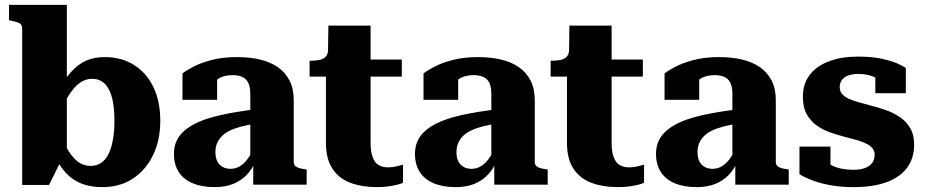

<svg xmlns="http://www.w3.org/2000/svg" viewBox="-20 -757 3790 787"><path d="M400 10Q356 10 322 -1.5Q288 -13 262 -36.5Q236 -60 214 -99L220 -216Q240 -173 258.5 -142Q277 -111 299.5 -94Q322 -77 351 -77Q377 -77 395.5 -90Q414 -103 425.5 -127Q437 -151 443 -185Q449 -219 449 -262Q449 -304 443.5 -336Q438 -368 426.5 -390Q415 -412 398 -423Q381 -434 358 -434Q331 -434 308 -418Q285 -402 264 -369.5Q243 -337 218 -286L215 -381Q244 -431 271.5 -462Q299 -493 332 -508Q365 -523 410 -523Q478 -523 529.5 -490.5Q581 -458 609 -399.5Q637 -341 637 -262Q637 -182 607 -120.5Q577 -59 524 -24.5Q471 10 400 10ZM71 -639Q71 -650 66.5 -656Q62 -662 52 -665.5Q42 -669 26 -672L17 -674V-737H254V-111L233 -104L181 1H71Z M1028 -309V-250Q994 -245 967.5 -238Q941 -231 921 -221Q901 -211 888.5 -198Q876 -185 869.5 -169Q863 -153 863 -134Q863 -111 870.5 -96Q878 -81 892 -73Q906 -65 925 -65Q948 -65 967 -78Q986 -91 1000.5 -113.5Q1015 -136 1027 -168L1029 -100Q1015 -65 991.5 -40.5Q968 -16 935.5 -3Q903 10 860 10Q808 10 770.5 -5.5Q733 -21 713 -51.5Q693 -82 693 -126Q693 -168 714.5 -198Q736 -228 778 -249.5Q820 -271 883 -285Q946 -299 1028 -309ZM1018 0V-99L1006 -97V-372Q1006 -400 998 -417Q990 -434 973.5 -441.5Q957 -449 933 -449Q897 -449 873.5 -433.5Q850 -418 837 -396Q829 -406 828 -415Q827 -424 831.5 -432.5Q836 -441 846 -447Q856 -453 870 -455V-348H728V-456Q743 -468 772.5 -483.5Q802 -499 847 -511Q892 -523 952 -523Q1003 -523 1045.5 -513Q1088 -503 1119 -481.5Q1150 -460 1167 -426.5Q1184 -393 1184 -346V-93Q1184 -83 1190 -77Q1196 -71 1206.5 -68Q1217 -65 1233 -63L1237 -62V0Z M1249 -443V-508H1252Q1274 -508 1290 -511.5Q1306 -515 1315 -524.5Q1324 -534 1325 -552L1422 -513H1627V-443ZM1499 -173Q1499 -135 1507.5 -112.5Q1516 -90 1532 -80.5Q1548 -71 1571 -71Q1590 -71 1607 -75.5Q1624 -80 1632 -82V-8Q1625 -4 1609 0Q1593 4 1571.5 7Q1550 10 1524 10Q1465 10 1418 -7Q1371 -24 1343.5 -64Q1316 -104 1316 -173V-494L1324 -502L1326 -652H1499Z M2016 -309V-250Q1982 -245 1955.5 -238Q1929 -231 1909 -221Q1889 -211 1876.5 -198Q1864 -185 1857.5 -169Q1851 -153 1851 -134Q1851 -111 1858.5 -96Q1866 -81 1880 -73Q1894 -65 1913 -65Q1936 -65 1955 -78Q1974 -91 1988.5 -113.5Q2003 -136 2015 -168L2017 -100Q2003 -65 1979.5 -40.5Q1956 -16 1923.5 -3Q1891 10 1848 10Q1796 10 1758.5 -5.5Q1721 -21 1701 -51.5Q1681 -82 1681 -126Q1681 -168 1702.5 -198Q1724 -228 1766 -249.5Q1808 -271 1871 -285Q1934 -299 2016 -309ZM2006 0V-99L1994 -97V-372Q1994 -400 1986 -417Q1978 -434 1961.5 -441.5Q1945 -449 1921 -449Q1885 -449 1861.5 -433.5Q1838 -418 1825 -396Q1817 -406 1816 -415Q1815 -424 1819.5 -432.5Q1824 -441 1834 -447Q1844 -453 1858 -455V-348H1716V-456Q1731 -468 1760.5 -483.5Q1790 -499 1835 -511Q1880 -523 1940 -523Q1991 -523 2033.5 -513Q2076 -503 2107 -481.5Q2138 -460 2155 -426.5Q2172 -393 2172 -346V-93Q2172 -83 2178 -77Q2184 -71 2194.5 -68Q2205 -65 2221 -63L2225 -62V0Z M2237 -443V-508H2240Q2262 -508 2278 -511.5Q2294 -515 2303 -524.5Q2312 -534 2313 -552L2410 -513H2615V-443ZM2487 -173Q2487 -135 2495.5 -112.5Q2504 -90 2520 -80.5Q2536 -71 2559 -71Q2578 -71 2595 -75.5Q2612 -80 2620 -82V-8Q2613 -4 2597 0Q2581 4 2559.5 7Q2538 10 2512 10Q2453 10 2406 -7Q2359 -24 2331.5 -64Q2304 -104 2304 -173V-494L2312 -502L2314 -652H2487Z M3004 -309V-250Q2970 -245 2943.5 -238Q2917 -231 2897 -221Q2877 -211 2864.5 -198Q2852 -185 2845.5 -169Q2839 -153 2839 -134Q2839 -111 2846.5 -96Q2854 -81 2868 -73Q2882 -65 2901 -65Q2924 -65 2943 -78Q2962 -91 2976.5 -113.5Q2991 -136 3003 -168L3005 -100Q2991 -65 2967.5 -40.5Q2944 -16 2911.5 -3Q2879 10 2836 10Q2784 10 2746.5 -5.5Q2709 -21 2689 -51.5Q2669 -82 2669 -126Q2669 -168 2690.5 -198Q2712 -228 2754 -249.5Q2796 -271 2859 -285Q2922 -299 3004 -309ZM2994 0V-99L2982 -97V-372Q2982 -400 2974 -417Q2966 -434 2949.5 -441.5Q2933 -449 2909 -449Q2873 -449 2849.5 -433.5Q2826 -418 2813 -396Q2805 -406 2804 -415Q2803 -424 2807.5 -432.5Q2812 -441 2822 -447Q2832 -453 2846 -455V-348H2704V-456Q2719 -468 2748.5 -483.5Q2778 -499 2823 -511Q2868 -523 2928 -523Q2979 -523 3021.5 -513Q3064 -503 3095 -481.5Q3126 -460 3143 -426.5Q3160 -393 3160 -346V-93Q3160 -83 3166 -77Q3172 -71 3182.5 -68Q3193 -65 3209 -63L3213 -62V0Z M3565 -123Q3565 -139 3555.5 -150Q3546 -161 3529.5 -169Q3513 -177 3492 -183Q3471 -189 3446 -195Q3416 -203 3385 -213.5Q3354 -224 3328.5 -242Q3303 -260 3287 -288.5Q3271 -317 3271 -361Q3271 -414 3299.5 -450.5Q3328 -487 3378.5 -506Q3429 -525 3497 -525Q3553 -525 3593 -516.5Q3633 -508 3658 -497Q3683 -486 3693 -478V-375H3568V-464Q3583 -464 3590.5 -460Q3598 -456 3600 -448.5Q3602 -441 3600 -433Q3598 -425 3594 -418Q3584 -430 3569.5 -438Q3555 -446 3537.5 -450Q3520 -454 3498 -454Q3461 -454 3441.5 -439.5Q3422 -425 3422 -400Q3422 -383 3432 -371.5Q3442 -360 3459.5 -352Q3477 -344 3499.5 -338Q3522 -332 3547 -325Q3579 -317 3610.5 -306Q3642 -295 3668.5 -277Q3695 -259 3711 -232Q3727 -205 3727 -164Q3727 -109 3698.5 -70Q3670 -31 3614.5 -10.5Q3559 10 3478 10Q3424 10 3380 1.5Q3336 -7 3305 -19.5Q3274 -32 3257 -43V-156H3384V-40Q3367 -48 3357.5 -58Q3348 -68 3345.5 -78Q3343 -88 3346 -95.5Q3349 -103 3357 -104Q3371 -89 3389 -79.5Q3407 -70 3429.5 -65.5Q3452 -61 3478 -61Q3506 -61 3525 -68Q3544 -75 3554.5 -88.5Q3565 -102 3565 -123Z"/></svg>

Font: Roboto Serif 36pt
Style: Bold
Weight: 700
Version: Version 1.008